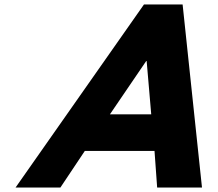

<svg xmlns="http://www.w3.org/2000/svg" viewBox="-20 -845 980 865"><path d="M802.7 -825H628.7L50 0H252L362.1 -165H676.1L688 0H890ZM661.3 -330H475.3L638.7 -570H640.7Z"/></svg>

Font: Hussar
Style: BdOblThree
Weight: 700
Foundry: Cannot Into Space Fonts
Version: Version 2.00